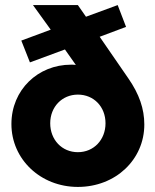

<svg xmlns="http://www.w3.org/2000/svg" viewBox="-20 -726 613 757"><path d="M287 11C436 11 549 -97 549 -235C549 -297 529 -355 486 -417L373 -581L477 -620L444 -706L319 -660L287 -706H110L180 -609L64 -566L98 -480L236 -531L279 -470C273 -471 267 -471 260 -471C130 -471 25 -372 25 -237C25 -98 140 11 287 11ZM178 -240C178 -305 225 -353 287 -353C350 -353 396 -305 396 -240C396 -175 350 -126 287 -126C224 -126 178 -175 178 -240Z"/></svg>

Font: MV Cash
Style: Bold
Weight: 700
Designer: Rodrigo Fuenzalida
Foundry: fragTYPE
Version: Version 1.100;Glyphs 3.1.2 (3151)